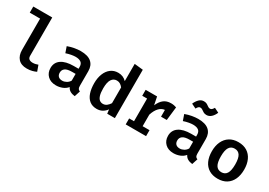

<svg xmlns="http://www.w3.org/2000/svg" viewBox="14 -1659 3572 2547"><g transform="rotate(30 1800.0 -385.0)"><path d="M332.5 -741V-154Q332.5 -119.5 352.8 -105Q373 -90.5 407.5 -90.5Q429 -90.5 449 -95.2Q469 -100 487 -107L519.5 -17Q494.5 -4.5 458.8 5.2Q423 15 376 15Q289.5 15 245 -34.5Q200.5 -84 200.5 -168V-647.5H42V-741Z M1103 -139.5Q1103 -109 1112 -95.2Q1121 -81.5 1141 -74.5L1112.5 14Q1070 9.5 1040.2 -7.2Q1010.5 -24 994.5 -57.5Q964.5 -21 918.8 -3Q873 15 823 15Q742 15 694.5 -31Q647 -77 647 -150.5Q647 -235 713.2 -280.8Q779.5 -326.5 901 -326.5H975V-355Q975 -402 946 -423.2Q917 -444.5 862.5 -444.5Q837 -444.5 798.8 -437.8Q760.5 -431 720 -417L688.5 -507.5Q739 -526.5 790.2 -535.5Q841.5 -544.5 883.5 -544.5Q995 -544.5 1049 -497.2Q1103 -450 1103 -363.5ZM866 -80.5Q896 -80.5 926.8 -97.5Q957.5 -114.5 975 -145V-248H923Q849.5 -248 816.8 -224.5Q784 -201 784 -158Q784 -121 805 -100.8Q826 -80.5 866 -80.5Z M1587.5 -755 1719.5 -741V0H1602.5L1594.5 -62.5Q1570 -27.5 1533 -6.2Q1496 15 1447 15Q1380 15 1336.2 -20Q1292.5 -55 1271.2 -118.2Q1250 -181.5 1250 -265.5Q1250 -346.5 1275 -409.5Q1300 -472.5 1347.2 -508.5Q1394.5 -544.5 1459.5 -544.5Q1498.5 -544.5 1530.5 -531Q1562.5 -517.5 1587.5 -491ZM1495 -446Q1445 -446 1416.2 -402.8Q1387.5 -359.5 1387.5 -265Q1387.5 -198.5 1399.5 -158.8Q1411.5 -119 1433.5 -101.5Q1455.5 -84 1485.5 -84Q1518.5 -84 1543.8 -103.8Q1569 -123.5 1587.5 -153V-394Q1569 -418.5 1546.2 -432.2Q1523.5 -446 1495 -446Z M1885.5 0V-91.5H1960V-438.5H1885.5V-529.5H2060.5L2085 -408Q2114 -475.5 2158 -509.8Q2202 -544 2268.5 -544Q2294 -544 2313.8 -540Q2333.5 -536 2351.5 -529.5L2312 -418.5Q2296.5 -422.5 2282.5 -424.8Q2268.5 -427 2251 -427Q2196 -427 2155.2 -384.2Q2114.5 -341.5 2092 -268.5V-91.5H2197.5V0ZM2240 -323V-463.5L2258 -529.5H2351.5L2328 -323Z M2903 -139.5Q2903 -109 2912 -95.2Q2921 -81.5 2941 -74.5L2912.5 14Q2870 9.5 2840.2 -7.2Q2810.5 -24 2794.5 -57.5Q2764.5 -21 2718.8 -3Q2673 15 2623 15Q2542 15 2494.5 -31Q2447 -77 2447 -150.5Q2447 -235 2513.2 -280.8Q2579.5 -326.5 2701 -326.5H2775V-355Q2775 -402 2746 -423.2Q2717 -444.5 2662.5 -444.5Q2637 -444.5 2598.8 -437.8Q2560.5 -431 2520 -417L2488.5 -507.5Q2539 -526.5 2590.2 -535.5Q2641.5 -544.5 2683.5 -544.5Q2795 -544.5 2849 -497.2Q2903 -450 2903 -363.5ZM2666 -80.5Q2696 -80.5 2726.8 -97.5Q2757.5 -114.5 2775 -145V-248H2723Q2649.5 -248 2616.8 -224.5Q2584 -201 2584 -158Q2584 -121 2605 -100.8Q2626 -80.5 2666 -80.5ZM2749.5 -643Q2721.5 -643 2702.2 -654.5Q2683 -666 2667.2 -677.5Q2651.5 -689 2634.5 -689Q2616.5 -689 2605 -677.8Q2593.5 -666.5 2581.5 -644.5L2511 -679Q2529.5 -722.5 2560 -753.8Q2590.5 -785 2632.5 -785Q2662.5 -785 2681.8 -773.5Q2701 -762 2716 -750.5Q2731 -739 2748.5 -739Q2764.5 -739 2776.2 -749.8Q2788 -760.5 2801 -782.5L2871.5 -747.5Q2852 -700.5 2820.8 -671.8Q2789.5 -643 2749.5 -643Z M3300.5 -544.5Q3379.5 -544.5 3434.5 -510Q3489.5 -475.5 3518.2 -412.8Q3547 -350 3547 -266Q3547 -180 3518 -117Q3489 -54 3434 -19.5Q3379 15 3300 15Q3221.5 15 3166.2 -18.8Q3111 -52.5 3082 -115.2Q3053 -178 3053 -265Q3053 -348 3082 -411Q3111 -474 3166.5 -509.2Q3222 -544.5 3300.5 -544.5ZM3300.5 -445Q3245 -445 3217.8 -401.5Q3190.5 -358 3190.5 -265Q3190.5 -171 3217.5 -127.8Q3244.5 -84.5 3300 -84.5Q3355.5 -84.5 3382.5 -127.8Q3409.5 -171 3409.5 -266Q3409.5 -358.5 3382.5 -401.8Q3355.5 -445 3300.5 -445Z"/></g></svg>

Font: Fira Code Light SemiBold
Style: Regular
Weight: 600
Monospace: yes
Version: Version 5.002